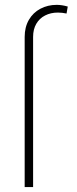

<svg xmlns="http://www.w3.org/2000/svg" viewBox="-20 -759 311 779"><path d="M80.1 0V-609.4Q80.1 -648.9 97.2 -678.5Q114.3 -708 144 -723.6Q173.8 -739.3 210 -739.3Q231 -739.3 254.9 -732.4L250 -704.1Q231.9 -708 214.8 -708Q186 -708 163.1 -696.3Q140.1 -684.6 127.2 -662.4Q114.3 -640.1 114.3 -609.4V0Z"/></svg>

Font: Pretendard GOV Thin
Style: Regular
Weight: 100
Designer: Base glyphs from Inter by Rasmus Andersson; Hangeul glyphs from Noto Sans CJK(Source Han Sans) by Jang Soo-young and Kan
Foundry: Kil Hyung-jin
Version: Version 1.309